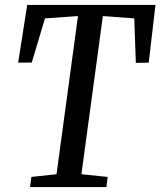

<svg xmlns="http://www.w3.org/2000/svg" viewBox="-20 -763 654 783"><path d="M102.5 0 108 -41.5 210.5 -52.5 298 -697.5 163.5 -688 109.5 -508 54 -507.5 91 -743H614L586.5 -507.5L534 -506.5L527.5 -688L399.5 -697.5L312 -52.5L419 -41.5L414 0Z"/></svg>

Font: Merriweather 24pt SemiCondensed
Style: Italic
Weight: 400
Width: 4
Italic angle: -7.8°
Designer: Eben Sorkin
Foundry: Eben Sorkin
Version: Version 2.101